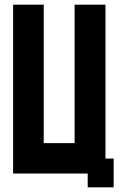

<svg xmlns="http://www.w3.org/2000/svg" viewBox="-20 -742 546 821"><path d="M36 -722H167V-130H299V-722H431V-64H466V59H355V0H36Z"/></svg>

Font: PostBus
Style: Regular
Weight: 400
Designer: Peter Wiegel
Version: Version 1.001